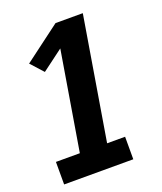

<svg xmlns="http://www.w3.org/2000/svg" viewBox="-136 -824 772 913"><g transform="rotate(-20 250.0 -367.5)"><path d="M30 0V-114H151L234 -614L127 -534L70 -597L254 -735H392L289 -114H380V0Z"/></g></svg>

Font: Iosevka Slab Heavy
Style: Italic
Weight: 900
Italic angle: -9°
Monospace: yes
Designer: Belleve Invis
Foundry: Belleve Invis
Version: Version 11.1.0; ttfautohint (v1.8.3)